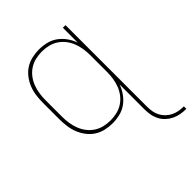

<svg xmlns="http://www.w3.org/2000/svg" viewBox="-211 -645 986 986"><g transform="rotate(-45 281.5 -152.5)"><path d="M563 223Q543 223 522.5 219.5Q502 216 483.5 207Q465 198 450 184Q435 170 425.5 151.5Q416 133 412.5 113Q409 93 409 72V-108Q400 -82 384 -59.5Q368 -37 346 -21Q324 -5 297 1.5Q270 8 243 8Q217 8 191 2Q165 -4 143.5 -18Q122 -32 106 -53Q90 -74 80.5 -98Q71 -122 67.5 -148Q64 -174 64 -200V-320Q64 -346 67.5 -372Q71 -398 80.5 -422Q90 -446 106 -467Q122 -488 143.5 -502Q165 -516 191 -522Q217 -528 243 -528Q270 -528 297 -521.5Q324 -515 346 -499Q368 -483 384 -460.5Q400 -438 409 -412V-520H428V72Q428 90 431 108Q434 126 442.5 142Q451 158 464 170.5Q477 183 493.5 191Q510 199 527.5 202Q545 205 563 205ZM246 -10Q270 -10 293 -15.5Q316 -21 336 -34Q356 -47 370.5 -66Q385 -85 393.5 -107Q402 -129 405.5 -152.5Q409 -176 409 -200V-320Q409 -344 405.5 -367.5Q402 -391 393.5 -413Q385 -435 370.5 -454Q356 -473 336 -486Q316 -499 293 -504.5Q270 -510 246 -510Q222 -510 199 -504.5Q176 -499 156 -486Q136 -473 121.5 -454Q107 -435 98.5 -413Q90 -391 86.5 -367.5Q83 -344 83 -320V-200Q83 -176 86.5 -152.5Q90 -129 98.5 -107Q107 -85 121.5 -66Q136 -47 156 -34Q176 -21 199 -15.5Q222 -10 246 -10Z"/></g></svg>

Font: Iosevka Thin
Style: Regular
Weight: 100
Monospace: yes
Designer: Belleve Invis
Foundry: Belleve Invis
Version: Version 32.5.0; ttfautohint (v1.8.4)